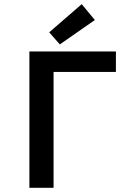

<svg xmlns="http://www.w3.org/2000/svg" viewBox="-20 -901 640 921"><path d="M121 0V-654H536V-556H237V0ZM267 -688 216 -746 372 -881 435 -805Z"/></svg>

Font: Source Code Pro SemiBold
Style: Regular
Weight: 600
Monospace: yes
Designer: Paul D. Hunt, Teo Tuominen
Foundry: Adobe Systems Incorporated
Version: Version 1.018;hotconv 1.0.116;makeotfexe 2.5.65601